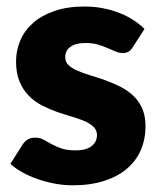

<svg xmlns="http://www.w3.org/2000/svg" viewBox="-20 -546 480 574"><path d="M377 -405Q371 -395.5 364.2 -391.5Q357.5 -387.5 347 -387.5Q336 -387.5 325 -392.2Q314 -397 301.2 -402.5Q288.5 -408 272.5 -412.8Q256.5 -417.5 236 -417.5Q206.5 -417.5 190.8 -406.2Q175 -395 175 -375Q175 -360.5 185.2 -351Q195.5 -341.5 212.5 -334.2Q229.5 -327 251 -320.5Q272.5 -314 295 -306Q317.5 -298 339 -287.2Q360.5 -276.5 377.5 -260.8Q394.5 -245 404.8 -222.5Q415 -200 415 -168.5Q415 -130 401 -97.5Q387 -65 359.2 -41.5Q331.5 -18 290.8 -5Q250 8 197 8Q170.5 8 144 3Q117.5 -2 92.8 -10.5Q68 -19 47 -30.8Q26 -42.5 11 -56L47 -113Q53.5 -123 62.5 -128.8Q71.5 -134.5 86 -134.5Q99.5 -134.5 110.2 -128.5Q121 -122.5 133.5 -115.5Q146 -108.5 162.8 -102.5Q179.5 -96.5 205 -96.5Q223 -96.5 235.5 -100.2Q248 -104 255.5 -110.5Q263 -117 266.5 -125Q270 -133 270 -141.5Q270 -157 259.5 -167Q249 -177 232 -184.2Q215 -191.5 193.2 -197.8Q171.5 -204 149 -212Q126.5 -220 104.8 -231.2Q83 -242.5 66 -259.8Q49 -277 38.5 -302Q28 -327 28 -362.5Q28 -395.5 40.8 -425.2Q53.5 -455 79 -477.5Q104.5 -500 143 -513.2Q181.5 -526.5 233 -526.5Q261 -526.5 287.2 -521.5Q313.5 -516.5 336.5 -507.5Q359.5 -498.5 378.5 -486.2Q397.5 -474 412 -459.5Z"/></svg>

Font: LatoHex
Style: Regular
Weight: 900
Designer: Lukasz Dziedzic
Foundry: tyPoland Lukasz Dziedzic
Version: Version 1.104; Western+Polish opensource